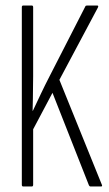

<svg xmlns="http://www.w3.org/2000/svg" viewBox="-20 -675 393 695"><path d="M64 0Q59 0 59 -6V-649Q59 -655 64 -655H95Q100 -655 100 -649V-399Q100 -379 99.5 -358Q99 -337 99 -316.5Q99 -296 98 -274H99Q114 -306 128.5 -336.5Q143 -367 159 -398L289 -652Q290 -655 295 -655H332Q338 -655 334 -647L195 -386L348 -8Q352 0 346 0H308Q304 0 302 -4L170 -339L100 -207V-6Q100 0 95 0Z"/></svg>

Font: Sofia Sans Extra Condensed Light
Style: Regular
Weight: 300
Designer: Botio Nikoltchev, Ani Petrova
Foundry: lettersoup
Version: Version 4.101